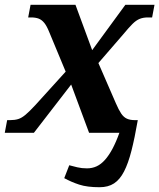

<svg xmlns="http://www.w3.org/2000/svg" viewBox="-40 -556 667 804"><path d="M377 228Q325 228 291.5 217Q258 206 229 190L250 136Q265 140 283.5 144.5Q302 149 324 149Q346 149 364.5 140.5Q383 132 399.5 113.5Q416 95 431 67Q446 39 460 0H333L258 -202L102 0H-20L-10 -53H3Q22 -53 36.5 -57.5Q51 -62 67.5 -76Q84 -90 109 -117L235 -256L166 -422Q156 -447 145.5 -460Q135 -473 122 -478Q109 -483 90 -483H78L88 -536H276L346 -346L485 -536H607L597 -483H579Q560 -483 545 -477Q530 -471 514.5 -455.5Q499 -440 475 -411L372 -292L445 -124Q457 -96 467.5 -80.5Q478 -65 491.5 -59Q505 -53 524 -53H537Q524 22 510.5 75Q497 128 479.5 162Q462 196 437.5 212Q413 228 377 228Z"/></svg>

Font: Noto Serif
Style: Italic
Weight: 400
Italic angle: -12°
Designer: Monotype Design Team
Foundry: Monotype Imaging Inc.
Version: Version 2.013